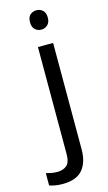

<svg xmlns="http://www.w3.org/2000/svg" viewBox="-201 -785 604 1074"><g transform="rotate(-15 101.5 -248.5)"><path d="M78 -681Q78 -710 93 -723.5Q108 -737 130 -737Q150 -737 165.5 -723.5Q181 -710 181 -681Q181 -653 165.5 -639Q150 -625 130 -625Q108 -625 93 -639Q78 -653 78 -681ZM22 240Q-3 240 -22 236.5Q-41 233 -55 228V157Q-40 161 -24 164Q-8 167 11 167Q43 167 64 149.5Q85 132 85 83V-536H173V80Q173 155 137 197.5Q101 240 22 240Z"/></g></svg>

Font: Noto Sans Kaithi
Style: Regular
Weight: 400
Designer: Monotype Design Team
Foundry: Monotype Imaging Inc.
Version: Version 2.005; ttfautohint (v1.8.4.7-5d5b)